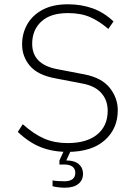

<svg xmlns="http://www.w3.org/2000/svg" viewBox="-20 -698 632 895"><path d="M295 10Q226 10 171 -11.5Q116 -33 63 -83L86 -119Q139 -72 187 -51.5Q235 -31 295 -31Q384 -31 433 -71Q482 -111 482 -182Q482 -230 453 -263.5Q424 -297 367 -308L237 -333Q156 -348 119.5 -391Q83 -434 83 -491Q83 -543 107.5 -585.5Q132 -628 179.5 -653Q227 -678 297 -678Q359 -678 412 -659Q465 -640 509 -598L485 -563Q445 -598 401.5 -617.5Q358 -637 297 -637Q215 -637 172.5 -597.5Q130 -558 130 -494Q130 -446 159 -416.5Q188 -387 245 -376L375 -351Q455 -335 492 -288Q529 -241 529 -184Q529 -98 468 -44Q407 10 295 10ZM282 177Q269 177 252 175Q235 173 225 170V143Q235 145 251.5 146Q268 147 281 147Q305 147 318 137Q331 127 331 108Q331 89 318 79Q305 69 281 69H257V50L285 -11H317L289 50Q327 50 347 67Q367 84 367 112Q367 142 345 159.5Q323 177 282 177Z"/></svg>

Font: Gantari ExtraLight
Style: Regular
Weight: 250
Designer: Anugrah Pasau
Foundry: Lafontype
Version: Version 1.000